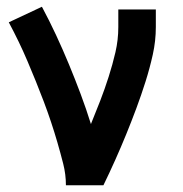

<svg xmlns="http://www.w3.org/2000/svg" viewBox="-20 -548 540 568"><path d="M175 0Q175 -32 167 -63.5Q159 -95 150 -126Q141 -157 131 -187Q121 -217 109.5 -247.5Q98 -278 86 -307.5Q74 -337 61.5 -366.5Q49 -396 35 -425Q21 -454 6 -482L104 -528Q126 -487 146 -444Q166 -401 184 -357.5Q202 -314 218.5 -270Q235 -226 249 -181Q263 -215 276.5 -250Q290 -285 301.5 -321Q313 -357 321.5 -393.5Q330 -430 330 -468V-520H441V-468Q441 -427 432 -386.5Q423 -346 410.5 -306.5Q398 -267 383.5 -228Q369 -189 353.5 -151Q338 -113 321 -75Q304 -37 286 0Z"/></svg>

Font: Iosevka Custom
Style: Bold
Weight: 700
Monospace: yes
Designer: Belleve Invis
Foundry: Belleve Invis
Version: Version 30.3.3; ttfautohint (v1.8.3)